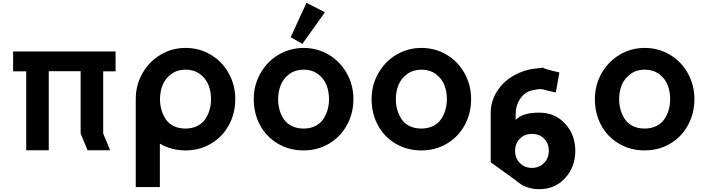

<svg xmlns="http://www.w3.org/2000/svg" viewBox="-20 -1067 5014 1362"><path d="M326 -562V-1H166V-561H73V-702H166H326H552H712H800V-561H712V-120L761 -1H601L552 -120V-562Z M1115 -364Q1115 -323 1125.5 -287Q1136 -251 1156.5 -220.5Q1177 -190 1213 -172.5Q1249 -155 1296 -155Q1342 -155 1378 -172.5Q1414 -190 1435 -220.5Q1456 -251 1466.5 -287Q1477 -323 1477 -364Q1477 -419 1458.5 -465Q1440 -511 1398 -542Q1356 -573 1296 -573Q1238 -573 1195.5 -542Q1153 -511 1134 -464.5Q1115 -418 1115 -364ZM943 -364Q943 -464 991 -548Q1039 -632 1120 -679.5Q1201 -727 1296 -727Q1393 -727 1474 -679.5Q1555 -632 1602 -548Q1649 -464 1649 -364Q1649 -263 1603.5 -179.5Q1558 -96 1477 -48Q1396 0 1296 0Q1196 0 1114 -48V260H943V-352Q943 -358 943 -364Z M2042 -803 2154 -1047 2285 -980 2125 -756ZM1780 -364Q1780 -464 1828 -548Q1876 -632 1957.5 -679.5Q2039 -727 2134 -727Q2230 -727 2311 -679.5Q2392 -632 2439.5 -548Q2487 -464 2487 -364Q2487 -263 2441 -179.5Q2395 -96 2314 -48Q2233 0 2134 0Q2032 0 1951 -48Q1870 -96 1825 -179Q1780 -262 1780 -364ZM1953 -364Q1953 -323 1963 -287Q1973 -251 1994 -220.5Q2015 -190 2051 -172.5Q2087 -155 2134 -155Q2180 -155 2215.5 -172.5Q2251 -190 2272 -220.5Q2293 -251 2303.5 -287Q2314 -323 2314 -364Q2314 -419 2295.5 -465Q2277 -511 2235 -542Q2193 -573 2134 -573Q2075 -573 2033 -542Q1991 -511 1972 -464.5Q1953 -418 1953 -364Z M2616 -364Q2616 -464 2664 -548Q2712 -632 2793 -679.5Q2874 -727 2969 -727Q3066 -727 3147 -679.5Q3228 -632 3275 -548Q3322 -464 3322 -364Q3322 -263 3276.5 -179.5Q3231 -96 3150 -48Q3069 0 2969 0Q2868 0 2786.5 -48Q2705 -96 2660.5 -179Q2616 -262 2616 -364ZM2788 -364Q2788 -323 2798.5 -287Q2809 -251 2829.5 -220.5Q2850 -190 2886 -172.5Q2922 -155 2969 -155Q3015 -155 3051 -172.5Q3087 -190 3108 -220.5Q3129 -251 3139.5 -287Q3150 -323 3150 -364Q3150 -419 3131.5 -465Q3113 -511 3071 -542Q3029 -573 2969 -573Q2911 -573 2868.5 -542Q2826 -511 2807 -464.5Q2788 -418 2788 -364Z M3948 -553 3923 -411Q3894 -417 3867.5 -423.5Q3841 -430 3836 -432Q3831 -434 3816 -434.5Q3801 -435 3794.5 -433.5Q3788 -432 3760 -427Q3707 -418 3672.5 -370Q3638 -322 3638 -254V-216Q3685 -268 3806 -268Q3917 -268 3989 -189.5Q4061 -111 4061 3Q4061 117 3989 196Q3917 275 3806 275Q3707 275 3641 214L3461 84V-267Q3461 -350 3507 -421Q3553 -492 3628.5 -533.5Q3704 -575 3791 -582Q3823 -585 3830 -588Q3839 -578 3948 -553ZM3873 3Q3873 -50 3840 -83.5Q3807 -117 3753 -117Q3701 -117 3667.5 -83Q3634 -49 3634 3.5Q3634 56 3668.5 90Q3703 124 3753 124Q3804 124 3838.5 90Q3873 56 3873 3ZM3830 -588Z M4200 -364Q4200 -464 4248 -548Q4296 -632 4377 -679.5Q4458 -727 4553 -727Q4650 -727 4731 -679.5Q4812 -632 4859 -548Q4906 -464 4906 -364Q4906 -263 4860.5 -179.5Q4815 -96 4734 -48Q4653 0 4553 0Q4452 0 4370.5 -48Q4289 -96 4244.5 -179Q4200 -262 4200 -364ZM4372 -364Q4372 -323 4382.5 -287Q4393 -251 4413.5 -220.5Q4434 -190 4470 -172.5Q4506 -155 4553 -155Q4599 -155 4635 -172.5Q4671 -190 4692 -220.5Q4713 -251 4723.5 -287Q4734 -323 4734 -364Q4734 -419 4715.5 -465Q4697 -511 4655 -542Q4613 -573 4553 -573Q4495 -573 4452.5 -542Q4410 -511 4391 -464.5Q4372 -418 4372 -364Z"/></svg>

Font: Hussar
Style: BoldWeb
Weight: 700
Foundry: Cannot Into Space Fonts
Version: Version 2.00